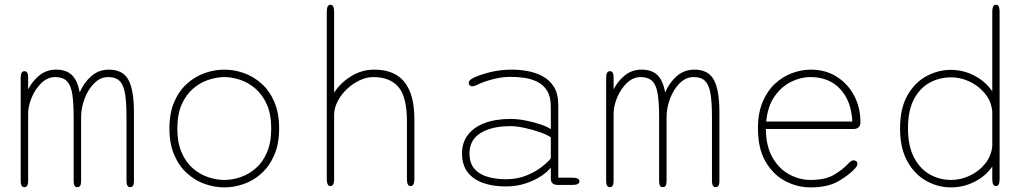

<svg xmlns="http://www.w3.org/2000/svg" viewBox="-20 -782 4373 812"><path d="M307 9.5Q299.5 9.5 295.5 3.8Q291.5 -2 291.5 -16V-287.5Q291.5 -348 285.5 -385Q279.5 -422 262.8 -439Q246 -456 213.5 -456Q181 -456 155 -430.8Q129 -405.5 114 -369.5Q99 -333.5 99 -300V-16Q99 9.5 83.5 9.5Q67.5 9.5 67.5 -16V-454.5Q67.5 -481 83.5 -481Q91 -481 95 -474.8Q99 -468.5 99 -454.5V-404Q117 -439.5 147 -463.5Q177 -487.5 217.5 -487.5Q260.5 -487.5 284.2 -464.5Q308 -441.5 317 -391Q334 -431.5 365.5 -459.5Q397 -487.5 441 -487.5Q499 -487.5 522.8 -444.8Q546.5 -402 546.5 -306.5V-16Q546.5 9.5 531 9.5Q515 9.5 515 -16V-287.5Q515 -348 509 -385Q503 -422 486.5 -439Q470 -456 437.5 -456Q404.5 -456 378.5 -430Q352.5 -404 337.8 -364.8Q323 -325.5 323 -286V-16Q323 -2 318.8 3.8Q314.5 9.5 307 9.5Z M929 10.5Q887 10.5 846 -4Q805 -18.5 771 -49Q737 -79.5 716.8 -126.8Q696.5 -174 696.5 -239Q696.5 -304 716.8 -351Q737 -398 771 -428.2Q805 -458.5 846 -473Q887 -487.5 929 -487.5Q970.5 -487.5 1011.5 -473Q1052.5 -458.5 1086.2 -428.2Q1120 -398 1140.2 -351Q1160.5 -304 1160.5 -239Q1160.5 -174 1140.2 -126.8Q1120 -79.5 1086.2 -49Q1052.5 -18.5 1011.5 -4Q970.5 10.5 929 10.5ZM929 -21Q962 -21 996.5 -32.5Q1031 -44 1060.8 -69.5Q1090.5 -95 1108.8 -136.8Q1127 -178.5 1127 -239Q1127 -298.5 1108.8 -339.8Q1090.5 -381 1060.8 -406.8Q1031 -432.5 996.5 -444.2Q962 -456 929 -456Q896 -456 861 -444.2Q826 -432.5 796.2 -406.8Q766.5 -381 748.2 -339.8Q730 -298.5 730 -239Q730 -178.5 748.2 -136.8Q766.5 -95 796.2 -69.5Q826 -44 861 -32.5Q896 -21 929 -21Z M1716.5 5Q1701 5 1701 -24V-269Q1701 -372.5 1665 -414.2Q1629 -456 1559 -456Q1530 -456 1500.8 -442.2Q1471.5 -428.5 1447 -405.2Q1422.5 -382 1407.8 -353.2Q1393 -324.5 1393 -295V-24Q1393 5 1377.5 5Q1370 5 1366 -2.5Q1362 -10 1362 -24V-733.5Q1362 -747.5 1366 -754.8Q1370 -762 1377.5 -762Q1393 -762 1393 -733.5V-390Q1419.5 -431.5 1464.8 -459.5Q1510 -487.5 1563 -487.5Q1616 -487.5 1653.8 -466.5Q1691.5 -445.5 1712 -398.5Q1732.5 -351.5 1732.5 -274V-24Q1732.5 5 1716.5 5Z M2338 0Q2324 0 2316.8 -6.8Q2309.5 -13.5 2309.5 -26V-73.5Q2298 -57.5 2270.8 -38.8Q2243.5 -20 2204.5 -6.8Q2165.5 6.5 2118.5 6.5Q2065.5 6.5 2023.8 -8Q1982 -22.5 1958 -53.2Q1934 -84 1934 -133.5Q1934 -179 1958.8 -211.5Q1983.5 -244 2029.5 -261.5Q2075.5 -279 2138.5 -279Q2170 -279 2205 -272Q2240 -265 2268.5 -255Q2297 -245 2309.5 -235.5V-331Q2309.5 -373.5 2293.5 -398.8Q2277.5 -424 2251.5 -436.5Q2225.5 -449 2195.8 -453Q2166 -457 2138 -457Q2103 -457 2062.8 -446.5Q2022.5 -436 1998.5 -423.5Q1992.5 -420.5 1987 -418.8Q1981.5 -417 1977.5 -417Q1970 -417 1966 -421.8Q1962 -426.5 1962 -431.5Q1962 -437 1967 -442.2Q1972 -447.5 1981.5 -452.5Q2008 -465.5 2051.8 -476.5Q2095.5 -487.5 2144.5 -487.5Q2176.5 -487.5 2210.8 -481.5Q2245 -475.5 2274.5 -459.8Q2304 -444 2322.5 -414.8Q2341 -385.5 2341 -339V-30.5H2402Q2416 -30.5 2423.2 -26.5Q2430.5 -22.5 2430.5 -15Q2430.5 -8 2423.2 -4Q2416 0 2402 0ZM2309.5 -201Q2295.5 -211.5 2264.5 -222.5Q2233.5 -233.5 2199.2 -241Q2165 -248.5 2139.5 -248.5Q2059 -248.5 2012.2 -219.2Q1965.5 -190 1965.5 -133.5Q1965.5 -92 1986.5 -68Q2007.5 -44 2042.8 -34Q2078 -24 2120.5 -24Q2167 -24 2205.5 -39.5Q2244 -55 2271 -76Q2298 -97 2309.5 -112.5Z M2783 9.5Q2775.5 9.5 2771.5 3.8Q2767.5 -2 2767.5 -16V-287.5Q2767.5 -348 2761.5 -385Q2755.5 -422 2738.8 -439Q2722 -456 2689.5 -456Q2657 -456 2631 -430.8Q2605 -405.5 2590 -369.5Q2575 -333.5 2575 -300V-16Q2575 9.5 2559.5 9.5Q2543.5 9.5 2543.5 -16V-454.5Q2543.5 -481 2559.5 -481Q2567 -481 2571 -474.8Q2575 -468.5 2575 -454.5V-404Q2593 -439.5 2623 -463.5Q2653 -487.5 2693.5 -487.5Q2736.5 -487.5 2760.2 -464.5Q2784 -441.5 2793 -391Q2810 -431.5 2841.5 -459.5Q2873 -487.5 2917 -487.5Q2975 -487.5 2998.8 -444.8Q3022.5 -402 3022.5 -306.5V-16Q3022.5 9.5 3007 9.5Q2991 9.5 2991 -16V-287.5Q2991 -348 2985 -385Q2979 -422 2962.5 -439Q2946 -456 2913.5 -456Q2880.5 -456 2854.5 -430Q2828.5 -404 2813.8 -364.8Q2799 -325.5 2799 -286V-16Q2799 -2 2794.8 3.8Q2790.5 9.5 2783 9.5Z M3408 10.5Q3352.5 10.5 3301.5 -16Q3250.5 -42.5 3218 -97.8Q3185.5 -153 3185.5 -239Q3185.5 -304.5 3205.5 -351.5Q3225.5 -398.5 3258.5 -428.8Q3291.5 -459 3331 -473.2Q3370.5 -487.5 3409 -487.5Q3471.5 -487.5 3518.8 -457.5Q3566 -427.5 3592.5 -377.2Q3619 -327 3619 -265Q3619 -251 3611.2 -243.8Q3603.5 -236.5 3590 -236.5H3219Q3219.5 -164 3246.8 -116.2Q3274 -68.5 3317.2 -44.8Q3360.5 -21 3408 -21Q3472 -21 3509 -43.8Q3546 -66.5 3567 -89.5Q3573.5 -96.5 3578.8 -100.2Q3584 -104 3590 -104Q3596 -104 3601 -100.2Q3606 -96.5 3606 -90Q3606 -85 3603.5 -79.8Q3601 -74.5 3595.5 -69Q3571 -42 3526 -15.8Q3481 10.5 3408 10.5ZM3220.5 -268H3584.5Q3581 -353.5 3534 -404.8Q3487 -456 3407 -456Q3366 -456 3325.2 -435.8Q3284.5 -415.5 3255.5 -374Q3226.5 -332.5 3220.5 -268Z M4192 5Q4176.5 5 4176.5 -24V-77.5Q4149 -37.5 4102 -13.5Q4055 10.5 4001 10.5Q3947.5 10.5 3898.2 -16.5Q3849 -43.5 3817.8 -99Q3786.5 -154.5 3786.5 -239Q3786.5 -324 3817.8 -378.8Q3849 -433.5 3898.2 -460Q3947.5 -486.5 4001 -486.5Q4055 -486.5 4102 -461.5Q4149 -436.5 4176.5 -395.5V-733.5Q4176.5 -747.5 4180.5 -754.8Q4184.5 -762 4192 -762Q4207.5 -762 4207.5 -733.5V-24Q4207.5 5 4192 5ZM4176.5 -163.5V-309.5Q4173 -353 4146.2 -385.8Q4119.5 -418.5 4081 -436.8Q4042.5 -455 4002.5 -455Q3954 -455 3912.5 -432.8Q3871 -410.5 3845.5 -363Q3820 -315.5 3820 -239Q3820 -164.5 3845.5 -116Q3871 -67.5 3912.5 -44.2Q3954 -21 4002.5 -21Q4042.5 -21 4080.8 -38.8Q4119 -56.5 4145.5 -88.8Q4172 -121 4176.5 -163.5Z"/></svg>

Font: Sono Monospace ExtraLight
Style: Regular
Weight: 250
Version: Version 2.112